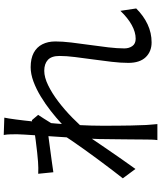

<svg xmlns="http://www.w3.org/2000/svg" viewBox="64 -898 872 1040"><g transform="rotate(-90 500.0 -378.0)"><path d="M974.2 -76.2Q934.2 -36 887.9 -14.4Q841.6 7.2 790.5 7.2Q740.9 7.2 710.2 -24.8Q679.4 -56.8 679.4 -118.8Q679.4 -160.6 685.3 -210Q691.1 -259.3 698.2 -310.5Q705.3 -361.8 711.1 -408.4Q716.9 -455 716.9 -491.6Q716.9 -535 695.7 -554.6Q674.5 -574.3 636.4 -574.3Q601.4 -574.3 558.4 -553.4Q515.4 -532.6 470 -498.1Q424.5 -463.6 381.7 -421.4Q338.8 -379.3 303.3 -336.6L305 -435.6Q323.6 -455.8 353.1 -483.1Q382.6 -510.4 419.5 -539.3Q456.3 -568.2 497 -592.9Q537.7 -617.7 578.4 -632.8Q619.2 -647.9 655.9 -647.9Q702.9 -647.9 733.8 -631.5Q764.7 -615 780.1 -584.7Q795.5 -554.4 795.5 -513.9Q795.5 -476.7 789.8 -428.1Q784 -379.5 776.6 -327.7Q769.2 -275.9 763.5 -227Q757.8 -178.1 757.8 -140.4Q757.8 -115.2 770.5 -97.2Q783.3 -79.1 810.1 -79.1Q845.9 -79.1 884.4 -100.4Q923 -121.7 961.3 -161.8ZM302.1 -554.3Q290.4 -552.9 265.7 -549.6Q241 -546.3 210.1 -542.1Q179.3 -538 147.1 -533.6Q114.9 -529.2 87 -525L78.7 -607Q95.4 -606 110.7 -606.5Q126 -607 144.2 -608Q164.7 -609.4 195.2 -612.8Q225.8 -616.2 259.1 -620.5Q292.5 -624.7 322.1 -630.1Q351.7 -635.5 368.9 -641.5L397.8 -607.4Q389.2 -594.5 378.2 -577.3Q367.3 -560 356.3 -542.2Q345.3 -524.4 336.9 -510.2L306.2 -373.7Q289 -346.8 264.2 -310.1Q239.3 -273.3 211.6 -232.8Q183.9 -192.2 156.1 -152.6Q128.3 -112.9 104.8 -80.3L54.1 -148.7Q72.5 -172.1 98.3 -205.7Q124.2 -239.4 152.6 -278Q181.1 -316.5 208.4 -354.5Q235.7 -392.5 257.3 -424.3Q278.9 -456.1 290.4 -475.6L294.4 -527.2ZM292.7 -719.6Q292.7 -736.9 292.4 -756.2Q292.1 -775.5 288.9 -793.8L382.8 -790.6Q378.6 -771.3 372.9 -728.4Q367.1 -685.5 361.3 -627.8Q355.5 -570 350.4 -506.1Q345.4 -442.1 342.2 -379.4Q339 -316.6 339 -263.8Q339 -218.5 339.2 -180.4Q339.4 -142.3 340.2 -104.9Q341.1 -67.5 342.9 -22.5Q343.9 -9.5 345.2 7.4Q346.5 24.4 347.9 38.5H261.2Q263.2 24 263.7 7.6Q264.2 -8.7 264.2 -20.7Q264.5 -69.1 264.9 -106.3Q265.3 -143.5 265.7 -182.9Q266.1 -222.3 266.9 -277.1Q267.3 -299.5 269.3 -337.8Q271.3 -376 274.1 -422.6Q276.9 -469.2 280.2 -517.2Q283.5 -565.3 286.3 -607.9Q289.1 -650.5 290.9 -680.3Q292.7 -710.2 292.7 -719.6Z"/></g></svg>

Font: Noto Sans SC Thin
Style: Regular
Weight: 100
Designer: Ryoko NISHIZUKA 西塚涼子 (kana, bopomofo & ideographs); Paul D. Hunt (Latin, Greek & Cyrillic); Sandoll Communications 산돌커뮤니
Foundry: Adobe
Version: Version 2.004-H2;hotconv 1.0.118;makeotfexe 2.5.65603